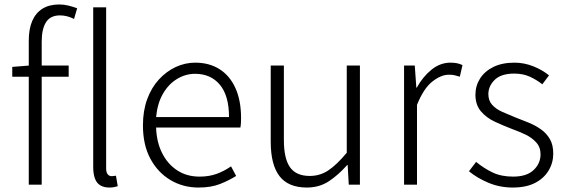

<svg xmlns="http://www.w3.org/2000/svg" viewBox="-20 -828 2540 861"><path d="M109 0V-645Q109 -698 124.5 -734Q140 -770 170.5 -789Q201 -808 246 -808Q266 -808 286.5 -803Q307 -798 326 -791L312 -743Q281 -759 249 -759Q206 -759 186.5 -728.5Q167 -698 167 -641V0ZM35 -484V-528L110 -534H288V-484ZM470 13Q446 13 429.5 3Q413 -7 405.5 -28Q398 -49 398 -79V-795H456V-73Q456 -55 463 -46.5Q470 -38 480 -38Q483 -38 487.5 -38.5Q492 -39 500 -40L508 7Q500 9 492 11Q484 13 470 13Z M870 13Q801 13 744.5 -20.5Q688 -54 654.5 -116Q621 -178 621 -266Q621 -331 640 -383Q659 -435 692.5 -471.5Q726 -508 768 -527.5Q810 -547 855 -547Q919 -547 965 -517.5Q1011 -488 1036 -432.5Q1061 -377 1061 -299Q1061 -288 1060.5 -277.5Q1060 -267 1058 -256H680Q682 -192 706.5 -142.5Q731 -93 774 -64.5Q817 -36 875 -36Q918 -36 952 -48.5Q986 -61 1016 -82L1039 -39Q1007 -19 967 -3Q927 13 870 13ZM680 -303H1007Q1007 -399 966 -448Q925 -497 855 -497Q812 -497 774 -474Q736 -451 711 -408Q686 -365 680 -303Z M1356 13Q1273 13 1233.5 -38Q1194 -89 1194 -193V-534H1253V-200Q1253 -117 1280.5 -78Q1308 -39 1369 -39Q1415 -39 1452.5 -64Q1490 -89 1535 -143V-534H1594V0H1544L1539 -88H1537Q1497 -43 1454.5 -15Q1412 13 1356 13Z M1792 0V-534H1840L1847 -435H1849Q1876 -484 1915 -515.5Q1954 -547 2000 -547Q2016 -547 2029 -544.5Q2042 -542 2054 -536L2042 -484Q2029 -488 2019 -490.5Q2009 -493 1993 -493Q1958 -493 1919 -462.5Q1880 -432 1850 -358V0Z M2279 13Q2221 13 2170 -8.5Q2119 -30 2083 -60L2115 -102Q2149 -74 2188 -55Q2227 -36 2281 -36Q2342 -36 2373 -65.5Q2404 -95 2404 -136Q2404 -168 2384.5 -189.5Q2365 -211 2335.5 -225Q2306 -239 2275 -250Q2236 -265 2198.5 -282.5Q2161 -300 2136.5 -329Q2112 -358 2112 -403Q2112 -443 2132.5 -475.5Q2153 -508 2192 -527.5Q2231 -547 2287 -547Q2331 -547 2372 -530.5Q2413 -514 2442 -490L2412 -450Q2385 -471 2355 -484.5Q2325 -498 2286 -498Q2227 -498 2198.5 -470Q2170 -442 2170 -406Q2170 -377 2187 -358Q2204 -339 2232 -326.5Q2260 -314 2290 -302Q2322 -290 2352 -277.5Q2382 -265 2406.5 -247.5Q2431 -230 2446 -204Q2461 -178 2461 -139Q2461 -98 2440 -63Q2419 -28 2379 -7.5Q2339 13 2279 13Z"/></svg>

Font: Noto Sans KR Thin Light
Style: Regular
Weight: 300
Version: Version 2.004-H2;hotconv 1.0.118;makeotfexe 2.5.65603